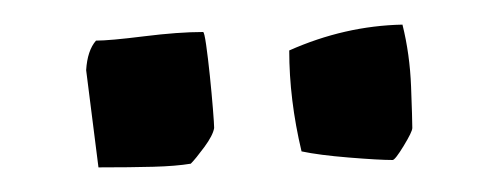

<svg xmlns="http://www.w3.org/2000/svg" viewBox="-20 -683 405 156"><path d="M225 -560Q215 -602 215 -642Q260 -662 307 -663Q313 -639 314 -612.5Q315 -586 315 -579Q315 -576 308 -564.5Q301 -553 299 -553Q288 -553 263.5 -555Q239 -557 225 -560ZM60 -547 50 -626Q51 -642 58 -650Q69 -650 97 -653.5Q125 -657 145 -657Q146 -657 147.5 -646.5Q149 -636 150.5 -621.5Q152 -607 153 -594.5Q154 -582 154 -579Q153 -573 146 -563.5Q139 -554 135 -550Q123 -548 104.5 -547.5Q86 -547 60 -547Z"/></svg>

Font: Labrada SemiBold
Style: Regular
Weight: 600
Designer: Mercedes Jáuregui
Foundry: Omnibus-Type Team
Version: Version 1.000; ttfautohint (v1.8.4.7-5d5b)